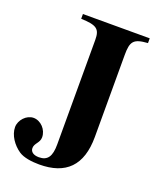

<svg xmlns="http://www.w3.org/2000/svg" viewBox="-143 -764 785 948"><g transform="rotate(20 250.0 -290.0)"><path d="M478 -676H127V-651C208 -648 228 -635 228 -577V-27C228 35 210 63 164 63C136 63 119 51 119 31C119 5 146 -5 146 -35C146 -75 112 -111 74 -111C37 -111 3 -74 3 -37C3 5 33 48 70 73C95 90 138 96 178 96C317 96 390 25 390 -126V-556C390 -628 403 -646 478 -651Z"/></g></svg>

Font: XITS Math
Style: Bold
Weight: 700
Designer: MicroPress Inc., with final additions and corrections provided by Coen Hoffman, Elsevier (retired)
Version: Version 1.105